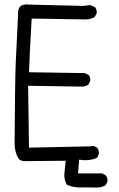

<svg xmlns="http://www.w3.org/2000/svg" viewBox="-20 -746 540 873"><path d="M419.9 106.9Q442.4 106.9 460 96.2L468.3 80.1Q468.8 78.1 468.8 76.2Q468.8 61.5 460.9 50.8L444.3 42.5H335L339.8 -20Q358.4 -17.6 368.7 -17.6Q397.5 -17.6 421.4 -28.8L429.2 -44.9Q429.7 -46.9 429.7 -48.8Q429.7 -63.5 421.9 -74.2L405.8 -82.5L390.1 -80.6L111.8 -74.7L107.9 -356L357.9 -352.1Q370.6 -354 381.8 -361.3L390.1 -377.9Q390.6 -379.9 390.6 -384Q390.6 -388.2 388.9 -394Q387.2 -399.9 382.8 -405.3L366.2 -413.6L111.8 -417.5Q113.8 -483.9 124 -661.6Q344.7 -657.7 370.1 -657.7Q392.6 -657.7 411.1 -669.4L419.4 -685.5Q419.9 -687.5 419.9 -691.7Q419.9 -695.8 418.2 -701.7Q416.5 -707.5 412.6 -712.9L390.6 -723.1L358.9 -719.2L112.3 -725.1Q106.4 -726.1 102.8 -726.1Q99.1 -726.1 94.5 -725.6Q89.8 -725.1 83.5 -723.1Q77.1 -721.2 71.8 -717.3Q61.5 -702.6 61.5 -682.6Q61.5 -679.7 62 -675.8Q54.2 -522 51.3 -454.8Q48.3 -387.7 46.4 -99.6V-99.1Q46.4 -95.7 46.4 -92.3Q46.4 -52.7 65.9 -22.5Q75.7 -14.6 88.4 -13.2L278.8 -15.1L273.9 32.2Q272.5 41.5 272.5 49.8Q272.5 74.2 283.7 93.8Q311.5 106.4 344.2 106.4Q352.1 106.4 359.9 106H360.4Q387.7 106 402.8 106.4Q418 106.9 419.9 106.9Z"/></svg>

Font: Bakudai
Style: ExtraLight
Weight: 200
Version: Version 1.48